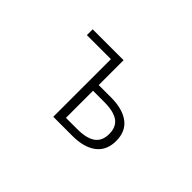

<svg xmlns="http://www.w3.org/2000/svg" viewBox="-70 -837 1141 1141"><g transform="rotate(45 500.0 -266.5)"><path d="M408.2 0V-484.4H206.1V-533.2H465.8V-324.2H569.3Q666 -324.2 720.2 -283.7Q774.4 -243.2 774.4 -163.1Q774.4 -83 720.2 -41.5Q666 0 569.3 0ZM465.8 -48.8H559.6Q639.6 -48.8 677.7 -76.7Q715.8 -104.5 715.8 -163.1Q715.8 -221.7 677.7 -249Q639.6 -276.4 559.6 -276.4H465.8Z"/></g></svg>

Font: Gen Shin Gothic Monospace Light
Style: Regular
Weight: 300
Designer: [Source Han Sans]
Ryoko NISHIZUKA  (kana & ideographs); Paul D. Hunt (Latin, Greek & Cyrillic); Wenlong ZHANG  (bopomofo
Version: Version 1.002.20150607